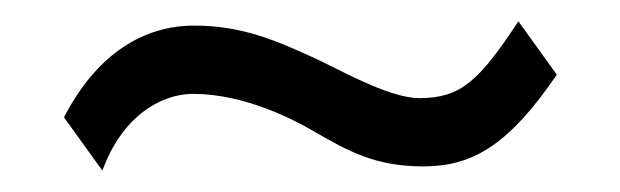

<svg xmlns="http://www.w3.org/2000/svg" viewBox="-20 -343 581 180"><path d="M466 -323C429 -267 412 -251 373 -251C344 -251 294 -280 276 -288C239 -305 207 -319 162 -319C115 -319 71 -293 40 -233L76 -183C94 -233 130 -255 161 -255C210 -255 257 -230 274 -220C307 -201 332 -187 377 -187C423 -187 457 -207 502 -273Z"/></svg>

Font: STIXGeneral
Style: Italic
Weight: 400
Italic angle: -16.33°
Designer: MicroPress Inc., with final additions and corrections provided by Coen Hoffman, Elsevier (retired)
Version: Version 1.1.0